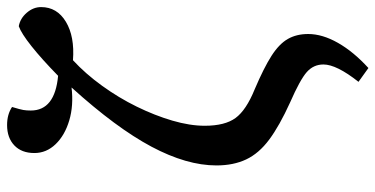

<svg xmlns="http://www.w3.org/2000/svg" viewBox="-279 -546 1060 542"><g transform="rotate(-90 251.0 -275.0)"><path d="M330 235 291 207Q340 145 340 108Q340 80 318.5 61Q297 42 233 14Q167 -16 128 -45Q89 -74 72 -110Q55 -146 55 -194Q55 -278 108 -377.5Q161 -477 275 -603Q224 -597 182 -609.5Q140 -622 115 -648Q90 -674 90 -708Q90 -744 111.5 -764.5Q133 -785 169 -785Q199 -785 220 -771Q213 -748 211.5 -739Q210 -730 210 -718Q210 -650 308 -641Q355 -687 391.5 -716Q428 -745 448 -752Q470 -748 486 -729.5Q502 -711 502 -689Q502 -644 460.5 -619Q419 -594 352 -599Q314 -564 280 -517Q246 -470 221 -419Q196 -368 181.5 -318.5Q167 -269 167 -227Q167 -170 189 -140Q211 -110 270 -86Q331 -60 364.5 -38.5Q398 -17 412 7.5Q426 32 426 65Q426 105 401 149Q376 193 330 235Z"/></g></svg>

Font: Literata 7pt Medium
Style: Italic
Weight: 500
Italic angle: -2°
Designer: Latin by Veronika Burian and Jose Scaglione. Greek by Irene Vlachou. Cyrillic by Vera Evstafieva
Foundry: TypeTogether
Version: Version 3.002